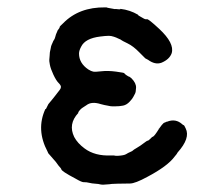

<svg xmlns="http://www.w3.org/2000/svg" viewBox="-20 -462 587 520"><path d="M409 -114Q410 -115 410 -115V-114ZM354 -422Q353 -421 358.5 -418Q364 -415 369 -412Q374 -409 378 -410Q382 -411 411 -384Q453 -345 445 -318Q439 -301 417 -292Q400 -286 381 -300Q374 -304 373.5 -304Q373 -304 357 -320.5Q341 -337 325.5 -344.5Q310 -352 308.5 -353.5Q307 -355 304 -356Q301 -357 298.5 -358.5Q296 -360 288.5 -362.5Q281 -365 275 -365Q269 -365 264.5 -364.5Q260 -364 251 -363Q211 -358 200 -336Q194 -325 194 -317Q194 -291 219 -274Q227 -269 232.5 -268Q238 -267 255 -269Q272 -271 294.5 -268Q317 -265 317 -263.5Q317 -262 323 -258Q329 -254 329.5 -254.5Q330 -255 336 -250Q349 -237 348.5 -224.5Q348 -212 345.5 -208Q343 -204 341 -199.5Q339 -195 331 -186.5Q323 -178 313.5 -176Q304 -174 291.5 -174Q279 -174 278.5 -174.5Q278 -175 271 -176Q264 -177 253 -180Q228 -188 214 -177Q211 -175 204 -170.5Q197 -166 192 -158V-157V-156Q164 -126 181 -91Q190 -74 209 -60Q237 -39 281 -41Q291 -41 291 -40.5Q291 -40 299 -40Q316 -41 321.5 -44.5Q327 -48 333 -50.5Q339 -53 340 -54.5Q341 -56 350.5 -61.5Q360 -67 369 -74Q378 -81 380 -81Q382 -81 387 -86Q392 -91 392 -91Q396 -91 404 -103Q421 -130 426 -130Q427 -130 429.5 -131.5Q432 -133 432.5 -132.5Q433 -132 434 -133Q456 -141 473 -126Q476 -123 477.5 -123Q479 -123 483 -114Q496 -88 461 -49Q460 -46 453 -38Q434 -12 379 17Q346 35 332 35Q318 35 298.5 35.5Q279 36 276 37Q257 39 252 37.5Q247 36 238 35.5Q229 35 221 33Q213 31 207.5 31.5Q202 32 185 22Q145 1 146 -4Q146 -5 141.5 -10Q137 -15 134.5 -19Q132 -23 125.5 -30Q119 -37 115.5 -41.5Q112 -46 111.5 -46Q111 -46 109 -51Q77 -111 103 -167Q104 -166 104.5 -167Q105 -168 108 -174Q111 -180 111 -180Q120 -191 120.5 -191.5Q121 -192 125 -197L139 -215Q141 -217 141 -217.5Q141 -218 143 -220.5Q145 -223 145 -227Q145 -231 138.5 -237.5Q132 -244 124.5 -260Q117 -276 115 -287Q113 -298 113.5 -300Q114 -302 114.5 -312Q115 -322 115.5 -322.5Q116 -323 117 -329.5Q118 -336 118.5 -337Q119 -338 120 -341Q121 -344 122 -345.5Q123 -347 123.5 -349Q124 -351 126 -353.5Q128 -356 129.5 -361.5Q131 -367 131.5 -368.5Q132 -370 132.5 -371Q133 -372 134.5 -375.5Q136 -379 136 -379.5Q136 -380 139 -383.5Q142 -387 141.5 -388.5Q141 -390 151 -399Q194 -443 265 -442Q270 -442 270 -441.5Q270 -441 276.5 -440Q283 -439 287.5 -438Q292 -437 292 -437.5Q292 -438 299.5 -437Q307 -436 306 -438Q332 -435 354 -422Z"/></svg>

Font: TT2020 Style E
Style: Regular
Weight: 400
Version: Version 00.2